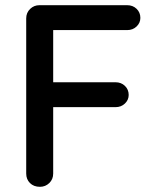

<svg xmlns="http://www.w3.org/2000/svg" viewBox="-20 -720 603 740"><path d="M134 0Q110 0 95.5 -14.5Q81 -29 81 -51V-649Q81 -671 96 -685.5Q111 -700 132 -700H470Q492 -700 506.5 -686Q521 -672 521 -651Q521 -632 506.5 -618Q492 -604 470 -604H178L185 -614V-391L179 -403H425Q447 -403 461.5 -389Q476 -375 476 -354Q476 -335 461.5 -321Q447 -307 425 -307H177L185 -315V-51Q185 -29 170 -14.5Q155 0 134 0Z"/></svg>

Font: Quicksand Light SemiBold
Style: Regular
Weight: 600
Version: Version 3.006